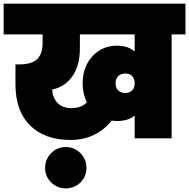

<svg xmlns="http://www.w3.org/2000/svg" viewBox="-31 -760 1039 1055"><path d="M988 -740V-571H912V0H709V-125Q674 -95 612 -95Q600 -95 582 -97Q544 -48 486.5 -19.5Q429 9 356 9Q215 9 134.5 -70.5Q54 -150 54 -297V-406H73Q143 -406 173 -435Q203 -464 203 -523V-571H-11V-740ZM446 -198Q423 -246 423 -303Q423 -361 447 -408Q471 -455 514 -482Q557 -509 612 -509Q672 -509 709 -477V-571H408V-494Q408 -401 367.5 -342Q327 -283 256 -268Q258 -223 285 -194.5Q312 -166 361 -166Q418 -166 446 -198ZM709 -303Q709 -326 696 -341Q683 -356 658 -356Q634 -356 619 -342Q604 -328 604 -303Q604 -277 619 -263Q634 -249 658 -249Q681 -249 695 -263.5Q709 -278 709 -303ZM330 275Q283 275 250 242.5Q217 210 217 163Q217 115 250 81.5Q283 48 330 48Q378 48 411 81.5Q444 115 444 163Q444 210 411 242.5Q378 275 330 275Z"/></svg>

Font: Poppins Black A&M
Style: Regular
Weight: 900
Designer: Ninad Kale (Devanagari), Jonny Pinhorn (Latin)
Foundry: Indian Type Foundry
Version: 4.004